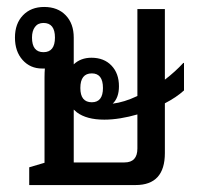

<svg xmlns="http://www.w3.org/2000/svg" viewBox="-20 -532 567 552"><path d="M64 0V-51L108 -64V-309Q108 -324 109 -335Q106 -335 101 -335Q67 -335 45 -359.5Q23 -384 23 -424Q23 -464 46 -488Q69 -512 107 -512Q146 -512 169 -488Q192 -464 192 -424V-347Q212 -366 243 -366Q279 -366 300.5 -343.5Q322 -321 322 -284Q322 -251 304 -234Q337 -238 375 -256V-506H454V-303Q484 -326 507 -351H509V-272Q487 -252 454 -235V-92Q454 0 370 0ZM105 -382Q138 -382 138 -424Q138 -466 105 -466Q89 -466 80.5 -454.5Q72 -443 72 -424Q72 -382 105 -382ZM244 -238Q276 -238 276 -279Q276 -321 244 -321Q211 -321 211 -279Q211 -238 244 -238ZM280 -188Q229 -188 201 -209Q196 -213 192 -217V-65H338Q375 -65 375 -105V-203Q351 -196 326.5 -192Q302 -188 280 -188Z"/></svg>

Font: Noto Sans Thai Looped UI Narrow
Style: Regular
Weight: 400
Width: 4
Designer: Cadson Demak Team
Foundry: Cadson Demak Co., Ltd.
Version: Version 1.000